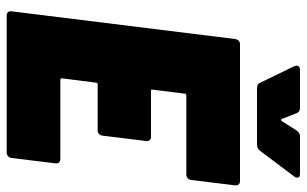

<svg xmlns="http://www.w3.org/2000/svg" viewBox="-192 -728 920 576"><g transform="rotate(90 268.0 -440.0)"><path d="M504 -539H266Q261 -539 261 -534L249 -438Q247 -433 253 -433H391Q397 -433 400.5 -429Q404 -425 403 -418L387 -288Q386 -281 382 -277Q378 -273 371 -273H233Q228 -273 228 -268L215 -166Q215 -161 220 -161H457Q464 -161 467.5 -157Q471 -153 470 -146L454 -15Q453 -8 448.5 -4Q444 0 437 0H27Q20 0 16.5 -4Q13 -8 14 -15L97 -685Q98 -692 102 -696Q106 -700 113 -700H523Q530 -700 533.5 -696Q537 -692 536 -685L520 -554Q519 -547 514.5 -543Q510 -539 504 -539ZM177 -869Q177 -880 191 -880H304Q316 -880 320 -869L337 -825Q340 -821 343 -825L371 -869Q378 -880 389 -880H502Q513 -880 513 -872Q513 -867 509 -862L433 -761Q426 -751 414 -751H245Q232 -751 228 -761L179 -862Q177 -868 177 -869Z"/></g></svg>

Font: Barlow Semi Condensed Black
Style: Italic
Weight: 900
Width: 4
Italic angle: -7°
Designer: Jeremy Tribby
Foundry: Tribby Type
Version: Version 1.408